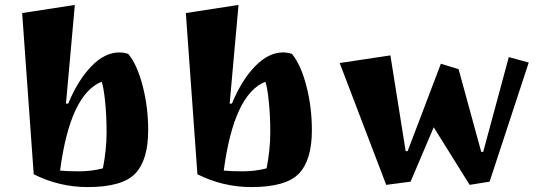

<svg xmlns="http://www.w3.org/2000/svg" viewBox="-20 -736 2198 780"><path d="M465 -523Q483 -523 501 -517Q537 -474 559.5 -387.5Q582 -301 582 -207Q582 -86 529.5 -31Q477 24 336 24Q221 24 117 -28L70 -683L284 -716L248 -315H257Q297 -411 351.5 -467Q406 -523 465 -523ZM224 -43Q251 -40 301 -40Q351 -40 398 -52Q413 -129 413 -197.5Q413 -266 407 -324Q401 -382 393 -404Q265 -353 224 -43Z M1130 -523Q1148 -523 1166 -517Q1202 -474 1224.5 -387.5Q1247 -301 1247 -207Q1247 -86 1194.5 -31Q1142 24 1001 24Q886 24 782 -28L735 -683L949 -716L913 -315H922Q962 -411 1016.5 -467Q1071 -523 1130 -523ZM889 -43Q916 -40 966 -40Q1016 -40 1063 -52Q1078 -129 1078 -197.5Q1078 -266 1072 -324Q1066 -382 1058 -404Q930 -353 889 -43Z M1566 -511 1628 -122H1636L1771 -477L1843 -455L1935 -119H1943L2047 -504L2128 -482L1969 2L1888 15L1742 -219L1648 2L1549 15L1360 -480Z"/></svg>

Font: Joti One
Style: Regular
Weight: 400
Designer: Eduardo Rodriguez Tunni
Foundry: Eduardo Rodriguez Tunni
Version: Version 1.001